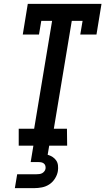

<svg xmlns="http://www.w3.org/2000/svg" viewBox="-20 -755 546 995"><path d="M77 0V-88H157L250 -647H194L182 -576H98L124 -735H506L480 -576H396L408 -647H352L259 -88H327L328 0ZM57 220 69 148H169Q176 148 184 147Q192 146 198.5 142.5Q205 139 210 132.5Q215 126 216 119Q217 111 215 104Q213 97 207.5 92.5Q202 88 195 86.5Q188 85 180 85H139L153 0H235L227 47Q241 51 252.5 58.5Q264 66 271.5 77Q279 88 280.5 102.5Q282 117 280 131Q277 151 265 170Q253 189 235.5 200.5Q218 212 197.5 216Q177 220 157 220Z"/></svg>

Font: Iosevka Curly Slab Semibold
Style: Italic
Weight: 600
Italic angle: -9°
Monospace: yes
Designer: Belleve Invis
Foundry: Belleve Invis
Version: Version 22.1.2; ttfautohint (v1.8.4)